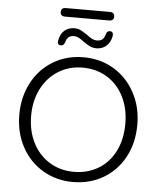

<svg xmlns="http://www.w3.org/2000/svg" viewBox="-61 -991 882 1052"><g transform="rotate(5 379.5 -465.0)"><path d="M55 -335Q55 -432 96.5 -510.5Q138 -589 212 -633.5Q286 -678 379 -678Q472 -678 546 -633.5Q620 -589 662 -510.5Q704 -432 704 -336Q704 -235 662 -157Q620 -79 546 -35.5Q472 8 379 8Q287 8 213 -36Q139 -80 97 -158Q55 -236 55 -335ZM638 -335Q638 -418 605.5 -483Q573 -548 514 -584.5Q455 -621 379 -621Q304 -621 245 -584Q186 -547 153 -482Q120 -417 120 -335Q120 -251 153 -186Q186 -121 245 -84.5Q304 -48 379 -48Q455 -48 514 -83.5Q573 -119 605.5 -184Q638 -249 638 -335ZM232 -914Q232 -938 258 -938H500Q526 -938 526 -914Q526 -903 519.5 -897Q513 -891 500 -891H258Q245 -891 238.5 -897Q232 -903 232 -914ZM231 -750Q231 -756 232 -759Q239 -795 261 -813.5Q283 -832 315 -832Q335 -832 350.5 -824Q366 -816 388 -801Q405 -788 417 -782Q429 -776 442 -776Q461 -776 472 -784.5Q483 -793 488 -813Q493 -833 510 -833Q520 -833 524.5 -826Q529 -819 527 -806Q519 -770 497 -751.5Q475 -733 444 -733Q424 -733 407.5 -741Q391 -749 370 -764Q353 -777 341 -783Q329 -789 316 -789Q280 -789 271 -752Q265 -732 249 -732Q231 -732 231 -750Z"/></g></svg>

Font: SN Pro Light
Style: Regular
Weight: 300
Designer: Tobias Whetton
Foundry: Supernotes
Version: Version 1.002